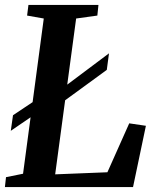

<svg xmlns="http://www.w3.org/2000/svg" viewBox="-22 -763 638 783"><path d="M-2 0 2.5 -40.5 72 -54.5 156.5 -687.5 88.5 -699.5 94 -743H379.5L375 -699.5L288.5 -687.5L203 -52L416 -60.5L505 -260L573 -250L520.5 0ZM22 -229.5 31 -293 154.5 -375.5 199 -378 422.5 -545.5 413.5 -478 204.5 -325.5 159.5 -323.5Z"/></svg>

Font: Merriweather 36pt SemiBold
Style: Italic
Weight: 600
Italic angle: -7.8°
Version: Version 2.101